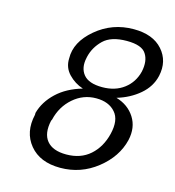

<svg xmlns="http://www.w3.org/2000/svg" viewBox="-105 -769 800 876"><g transform="rotate(15 295.0 -331.0)"><path d="M85 -186V-195Q100 -250 146 -293.5Q192 -337 265 -358Q225 -371 196 -401.5Q167 -432 169 -475Q167 -552 243 -616Q319 -680 420 -680Q511 -680 556.5 -628.5Q602 -577 586 -504Q574 -451 529.5 -413Q485 -375 424 -357Q482 -340 511.5 -293.5Q541 -247 527 -185Q507 -102 431 -42Q355 18 258 18Q162 18 113.5 -41Q65 -100 85 -186ZM166 -185 163 -179Q149 -116 177 -82Q205 -48 269 -48Q337 -48 381 -87Q425 -126 441 -191Q458 -260 427 -295Q396 -331 336 -331Q275 -331 228 -290Q181 -249 166 -185ZM246 -503Q245 -501 245 -498Q234 -449 259 -418Q284 -387 348 -387Q409 -387 450.5 -418.5Q492 -450 505 -503Q516 -555 495 -587Q475 -620 403 -620Q329 -620 293 -585Q257 -550 246 -503Z"/></g></svg>

Font: Coval
Style: Light Italic
Weight: 300
Foundry: Context Ltd
Version: Version 001.000